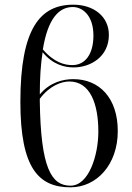

<svg xmlns="http://www.w3.org/2000/svg" viewBox="-20 -790 564 820"><path d="M281 10C393 10 483 -87 483 -230C483 -372 404 -452 293 -452C250 -452 194 -439 150 -387C150 -458 154 -517 162 -567C206 -513 258 -502 294 -502C367 -502 445 -548 445 -641C445 -719 381 -770 293 -770C151 -770 67 -668 67 -355C67 -70 146 10 281 10ZM291 -760C330 -760 379 -727 379 -638C379 -559 344 -512 289 -512C257 -512 212 -522 163 -579C184 -708 230 -760 291 -760ZM150 -357C150 -360 150 -364 150 -368C192 -425 244 -442 276 -442C366 -442 400 -345 400 -228C400 -128 360 3 281 3C199 3 154 -73 150 -357Z"/></svg>

Font: Noto Serif Display Condensed
Style: Regular
Weight: 400
Width: 3
Designer: Monotype Design Team
Foundry: Monotype Imaging Inc.
Version: Version 2.009